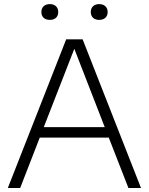

<svg xmlns="http://www.w3.org/2000/svg" viewBox="-20 -936 741 956"><path d="M19 0 309.5 -740H391.5L682 0H619.5L521.5 -251H178L80.5 0ZM198 -303H501.5L350 -693ZM474 -837Q454.5 -837 443.2 -847.5Q432 -858 432 -876Q432 -894 443.2 -904.8Q454.5 -915.5 474 -915.5Q493.5 -915.5 504.8 -904.8Q516 -894 516 -876Q516 -858 504.8 -847.5Q493.5 -837 474 -837ZM228 -837Q208.5 -837 197.2 -847.5Q186 -858 186 -876Q186 -894 197.2 -904.8Q208.5 -915.5 228 -915.5Q247.5 -915.5 258.8 -904.8Q270 -894 270 -876Q270 -858 258.8 -847.5Q247.5 -837 228 -837Z"/></svg>

Font: Encode Sans Semi Expanded Light
Style: Regular
Weight: 300
Width: 6
Designer: Multiple Designers
Foundry: Impallari Type
Version: Version 3.000; ttfautohint (v1.8.3) -l 8 -r 50 -G 200 -x 14 